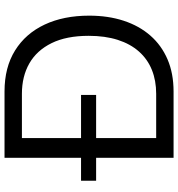

<svg xmlns="http://www.w3.org/2000/svg" viewBox="10 -778 769 828"><g transform="rotate(-90 394.0 -364.5)"><path d="M127 0V-729H413Q517 -729 590 -683.5Q663 -638 701.5 -556Q740 -474 740 -364Q740 -282 718 -215Q696 -148 654 -100Q612 -52 551.5 -26Q491 0 413 0ZM212 -75H403Q460 -75 506 -93.5Q552 -112 585 -149Q618 -186 635.5 -240.5Q653 -295 653 -366Q653 -462 621.5 -526Q590 -590 534 -622Q478 -654 403 -654H212ZM28 -334V-399H398V-334Z"/></g></svg>

Font: Mona Sans ExtraLight
Style: Regular
Weight: 400
Version: Version 2.000